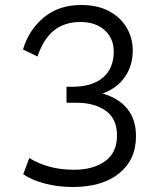

<svg xmlns="http://www.w3.org/2000/svg" viewBox="-20 -740 640 768"><path d="M271 8Q211 8 158.5 -6Q106 -20 73 -43L97 -108Q130 -87 175 -74Q220 -61 277 -61Q352 -61 400 -95Q448 -129 448 -198Q448 -265 403 -297Q358 -329 287 -329H246V-393H270Q348 -393 391.5 -429.5Q435 -466 435 -534Q435 -586 399 -619Q363 -652 302 -652Q237 -652 195 -617.5Q153 -583 130 -514L72 -542Q95 -620 155 -670Q215 -720 305 -720Q370 -720 416 -695.5Q462 -671 486.5 -629.5Q511 -588 511 -538Q511 -477 479 -431.5Q447 -386 390 -366Q454 -348 489 -305Q524 -262 524 -195Q524 -101 456.5 -46.5Q389 8 271 8Z"/></svg>

Font: LivvicRegular
Style: Regular
Weight: 400
Designer: Jacques Le Bailly, Baron von Fonthausen
Version: Version 1.001; ttfautohint (v1.8.2)